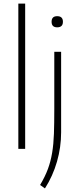

<svg xmlns="http://www.w3.org/2000/svg" viewBox="-20 -828 438 1068"><path d="M298 -676Q267 -676 267 -707Q267 -738 298 -738Q330 -738 330 -707Q330 -676 298 -676ZM203 201Q231 154 246.5 112Q262 70 270 22Q278 -26 280 -84Q282 -142 282 -222V-540H320V-92Q320 -9 297 71Q274 151 230 220ZM82 -808H120V0H82Z"/></svg>

Font: Encode Sans Narrow
Style: Thin
Weight: 250
Designer: Pablo Impallari, Andres Torresi
Foundry: Pablo Impallari, Andres Torresi
Version: Version 1.000; ttfautohint (v1.00) -l 8 -r 50 -G 200 -x 14 -